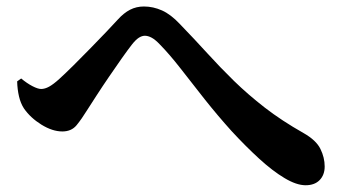

<svg xmlns="http://www.w3.org/2000/svg" viewBox="-20 -629 1040 580"><path d="M31.8 -383.2 44 -391.9Q61.3 -377.4 77.9 -368.8Q94.5 -360.2 104.2 -360.2Q115.6 -360.2 128.3 -367.2Q141.1 -374.2 158.9 -390.3Q178.1 -407.8 203.1 -432.6Q228.1 -457.4 254.4 -484.4Q280.7 -511.4 302.4 -534.1Q324.2 -556.9 335.5 -569.5Q353.9 -589.9 372.9 -599.6Q391.9 -609.4 414.8 -609.4Q442.7 -609.4 469.5 -597.4Q496.2 -585.4 523.3 -556.4Q566.7 -511.6 605.8 -468.6Q644.9 -425.6 686.8 -384.6Q728.8 -343.7 779.7 -304.1Q830.6 -264.6 897.2 -226.9Q935.1 -205.3 947.9 -179.2Q960.8 -153.1 960.8 -126Q960.8 -100.7 945.6 -85Q930.4 -69.4 903.1 -69.4Q875.6 -69.4 839.4 -91.1Q803.2 -112.7 762.4 -150.1Q721.7 -187.4 679.4 -233.2Q637.2 -280.1 598.4 -329Q559.7 -378 525.8 -421.7Q491.8 -465.3 463.1 -494.5Q449.1 -509.3 438.2 -515.1Q427.2 -521 417.7 -521Q408.7 -521 399.2 -514.9Q389.7 -508.7 378.4 -494.3Q366.1 -478.5 347.7 -452.5Q329.3 -426.4 309.6 -397.5Q289.8 -368.6 272.3 -341.5Q254.9 -314.5 242.8 -295.7Q226.7 -269.6 211.3 -250.7Q195.8 -231.9 168.3 -231.9Q138.5 -231.9 105.2 -252.4Q72 -273 52.2 -301.6Q42.3 -316.9 37.4 -337.8Q32.5 -358.6 31.8 -383.2Z"/></svg>

Font: Noto Serif SC
Style: Regular
Weight: 200
Designer: Ryoko NISHIZUKA 西塚涼子 (kana & ideographs); Frank Grießhammer (Latin, Greek & Cyrillic); Wenlong ZHANG 张文龙 (bopomofo); San
Foundry: Adobe
Version: Version 2.001;hotconv 1.1.0;makeotfexe 2.6.0